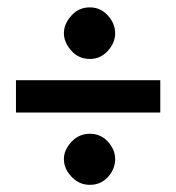

<svg xmlns="http://www.w3.org/2000/svg" viewBox="-20 -561 490 534"><path d="M425.8 -337.9V-248H24.4V-337.9ZM230 -397Q198.7 -397 178.2 -420.2Q157.7 -443.4 157.7 -468.8Q157.7 -494.1 178.2 -517.3Q198.7 -540.5 230 -540.5Q259.3 -540.5 279.8 -518.1Q300.3 -495.6 300.3 -468.8Q300.3 -441.9 279.8 -419.4Q259.3 -397 230 -397ZM300.3 -118.7Q300.3 -90.8 280.3 -68.8Q260.3 -46.9 230 -46.9Q200.2 -46.9 179 -69.3Q157.7 -91.8 157.7 -118.7Q157.7 -144 178.7 -166.5Q199.7 -189 230 -189Q260.3 -189 280.3 -166.7Q300.3 -144.5 300.3 -118.7Z"/></svg>

Font: Anka/Coder Narrow
Style: Bold
Weight: 700
Width: 3
Monospace: yes
Version: Version 001.100